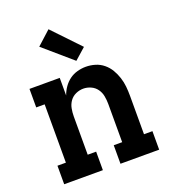

<svg xmlns="http://www.w3.org/2000/svg" viewBox="-140 -879 880 984"><g transform="rotate(-20 300.0 -387.0)"><path d="M41 0V-101H87V-419H41V-520H206V-424Q214 -447 228 -467Q242 -487 261 -501Q280 -515 303.5 -521.5Q327 -528 350 -528Q376 -528 401 -520.5Q426 -513 446 -496.5Q466 -480 479 -458Q492 -436 500 -411.5Q508 -387 510.5 -361.5Q513 -336 513 -310V-101H559V0H348V-101H394V-310Q394 -331 390 -352.5Q386 -374 373.5 -391.5Q361 -409 341 -418Q321 -427 300 -427Q279 -427 259 -418Q239 -409 226.5 -391.5Q214 -374 210 -352.5Q206 -331 206 -310V-101H252V0ZM316 -573 162 -706 237 -774 377 -627Z"/></g></svg>

Font: Iosevka HT Extended
Style: Bold
Weight: 700
Width: 7
Monospace: yes
Designer: Belleve Invis
Foundry: Belleve Invis
Version: Version 32.3.0; ttfautohint (v1.8.4)